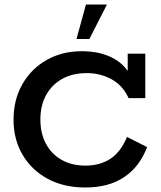

<svg xmlns="http://www.w3.org/2000/svg" viewBox="-20 -821 713 851"><path d="M358 10Q262 10 190.5 -29Q119 -68 79.5 -136Q40 -204 40 -290Q40 -379 79 -447.5Q118 -516 186.5 -555Q255 -594 343 -594Q430 -594 490.5 -558Q551 -522 575 -447L546 -466V-583H624V-386H550Q524 -443 474 -470Q424 -497 365 -497Q301 -497 255 -471Q209 -445 184 -399Q159 -353 159 -291Q159 -230 183.5 -184Q208 -138 253 -112.5Q298 -87 359 -87Q423 -87 469 -117Q515 -147 543 -214L632 -169Q599 -82 530.5 -36Q462 10 358 10ZM319 -648 361 -801H454L376 -648Z"/></svg>

Font: Rokkitt SemiBold
Style: Regular
Weight: 600
Designer: Vernon Adams
Foundry: Vernon Adams
Version: Version 3.103